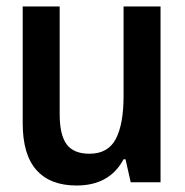

<svg xmlns="http://www.w3.org/2000/svg" viewBox="-20 -562 570 592"><path d="M216 10Q135 10 92.5 -37.5Q50 -85 50 -182V-542H164V-210Q164 -146 185.5 -117Q207 -88 256 -88Q313 -88 337 -133.5Q361 -179 361 -266V-542H475V0H383L367 -71H361Q318 10 216 10Z"/></svg>

Font: Noto Sans Mono Condensed SemiBold
Style: Regular
Weight: 600
Width: 3
Designer: Monotype Design Team
Foundry: Monotype Imaging Inc.
Version: Version 2.014